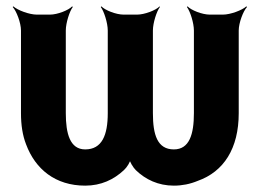

<svg xmlns="http://www.w3.org/2000/svg" viewBox="-20 -574 811 604"><path d="M527 -104C475 -104 461 -150 461 -218V-478C461 -502 473 -539 483 -552L482 -554C471 -542 435 -528 411 -528H369C345 -528 310 -542 299 -554L297 -552C307 -539 319 -502 319 -478V-218C319 -149 301 -104 248 -104C200 -104 187 -154 187 -218V-478C187 -502 199 -539 209 -552L207 -554C196 -542 161 -528 137 -528H96C72 -528 35 -542 22 -554L20 -552C32 -539 46 -502 46 -478V-218C46 -181 51 -148 62 -120C91 -42 154 10 248 10C298 10 338 -9 370 -39C379 -47 391 -66 391 -75H387C387 -66 399 -47 407 -39C438 -9 478 10 527 10C553 10 578 5 602 -5C684 -34 731 -107 731 -218V-478C731 -502 745 -539 757 -552L755 -554C742 -542 705 -528 681 -528H640C616 -528 581 -542 570 -554L568 -552C578 -539 590 -502 590 -478V-218C590 -152 576 -104 527 -104Z"/></svg>

Font: Asimov
Style: EdgeNar
Weight: 500
Designer: Google
Version: Version 2.000980: 2014